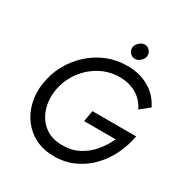

<svg xmlns="http://www.w3.org/2000/svg" viewBox="-199 -1036 1151 1201"><g transform="rotate(30 376.0 -435.0)"><path d="M443 -826Q445 -846 464.5 -863.5Q484 -881 505 -880Q526 -878 539.5 -861.5Q553 -845 551 -824Q549 -804 529.5 -786.5Q510 -769 489 -771Q468 -772 454.5 -788.5Q441 -805 443 -826ZM412 -275 426 -355H742Q729 -284 697.5 -218.5Q666 -153 616.5 -101.5Q567 -50 502 -20Q437 10 358 10Q282 10 224 -19Q166 -48 128 -98.5Q90 -149 75 -214Q60 -279 71 -350Q82 -425 117.5 -490Q153 -555 207 -604.5Q261 -654 329 -682Q397 -710 475 -710Q563 -710 630.5 -672Q698 -634 735 -560L669 -507Q642 -564 590 -594.5Q538 -625 466 -625Q390 -624 325 -587.5Q260 -551 216 -488.5Q172 -426 160 -350Q149 -278 170 -215.5Q191 -153 241 -114.5Q291 -76 366 -76Q434 -75 487 -103Q540 -131 578 -176.5Q616 -222 640 -275Z"/></g></svg>

Font: Jost*
Style: Italic
Weight: 400
Italic angle: -10°
Version: Version 3.7